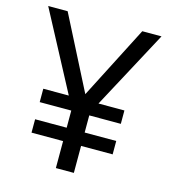

<svg xmlns="http://www.w3.org/2000/svg" viewBox="-107 -800 786 887"><g transform="rotate(15 286.0 -357.0)"><path d="M285 -365 464 -714H556L355 -339H479V-275H328V-193H479V-129H328V0H242V-129H91V-193H242V-275H91V-339H213L14 -714H107Z"/></g></svg>

Font: Noto IKEA Arabic
Style: Regular
Weight: 400
Designer: Monotype Design Team
Foundry: Monotype Imaging Inc.
Version: Version 1.200